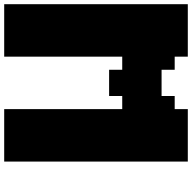

<svg xmlns="http://www.w3.org/2000/svg" viewBox="-20 -895 915 915"><g transform="rotate(90 437.5 -437.5)"><path d="M500 0H750V-875H500V-812.5H437.5V-750H312.5V-812.5H250V-875H0V0H250V-562.5H312.5V-500H437.5V-562.5H500Z"/></g></svg>

Font: Faithful 32x
Style: Bold
Weight: 400
Foundry: Faithful Resource Pack
Version: Version 1.0; January 27, 2023